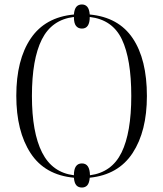

<svg xmlns="http://www.w3.org/2000/svg" viewBox="-20 -788 730 860"><path d="M347 52Q331 52 322 42Q313 32 311 8Q181 -4 117 -102Q53 -200 53 -359Q53 -520 117.5 -615.5Q182 -711 311 -723Q313 -747 322 -757.5Q331 -768 347 -768Q362 -768 371 -757.5Q380 -747 382 -723Q511 -711 574.5 -616.5Q638 -522 638 -358Q638 -200 574 -102.5Q510 -5 382 8Q380 32 371 42Q362 52 347 52ZM311 -3Q311 -56 347 -56Q382 -56 383 -3Q481 -16 524.5 -105Q568 -194 568 -358Q568 -523 526 -611.5Q484 -700 382 -712Q382 -660 347 -660Q330 -660 320.5 -672Q311 -684 311 -712Q212 -700 167.5 -611.5Q123 -523 123 -358Q123 -195 168.5 -105Q214 -15 311 -3Z"/></svg>

Font: Noto Serif Display SemiCondensed Light
Style: Regular
Weight: 300
Width: 4
Designer: Monotype Design Team
Foundry: Monotype Imaging Inc.
Version: Version 2.009